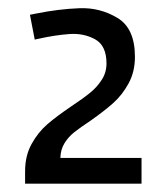

<svg xmlns="http://www.w3.org/2000/svg" viewBox="-20 -875 388 463"><path d="M40.5 -461.9Q40.5 -499.5 56.2 -527.8Q71.8 -556 94.1 -575.3Q116.3 -594.5 152.2 -618.8Q181.2 -638.1 197.8 -651.7Q214.5 -665.4 225.6 -682.9Q236.8 -700.3 236.8 -722.2Q236.8 -765.1 209.2 -780.3Q181.6 -795.4 147.2 -792.9Q112.7 -790.4 73.4 -781.6Q70.7 -781.1 68.4 -780.6Q66.2 -780 63.8 -779.4L52.2 -839.4Q57.3 -840.2 67.4 -842.4Q121.9 -853.3 171.5 -855.2Q221.1 -857.1 263.2 -831.8Q305.4 -806.6 305.4 -738Q305.4 -702.1 290.2 -674.1Q274.9 -646.1 253.8 -627.2Q232.8 -608.3 198.4 -584Q173.5 -567.5 159.4 -556.4Q145.3 -545.3 135.6 -529.8Q126 -514.3 125.6 -494.1H321.3V-432.1H40.5Z"/></svg>

Font: DavidDev Light
Style: Regular
Weight: 300
Designer: David.dev
Foundry: David.dev
Version: Version 1.001;FEAKit 1.0